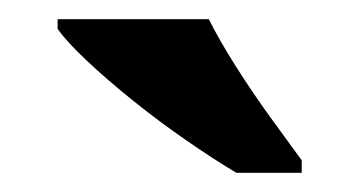

<svg xmlns="http://www.w3.org/2000/svg" viewBox="-20 -786 374 200"><path d="M226.2 -606Q202.7 -620 174.5 -639.5Q146.2 -659 118.8 -681Q91.4 -703 70.2 -723Q49 -743 40 -756V-766H197.5Q208.5 -744 225.6 -717Q242.7 -690 261.5 -664Q280.3 -638 294.3 -619V-606Z"/></svg>

Font: Noto Serif Khmer
Style: Regular
Weight: 400
Designer: Danh Hong and the Monotype Design Team
Foundry: Monotype Imaging Inc.
Version: Version 2.003